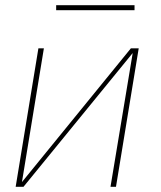

<svg xmlns="http://www.w3.org/2000/svg" viewBox="-20 -715 616 735"><path d="M40 0H70L488 -512L403 0H424L511 -530H481L64 -18L148 -530H127ZM195 -676H495V-695H195Z"/></svg>

Font: Iosevka Sparkle Thin Oblique
Style: Regular
Weight: 100
Italic angle: -9°
Designer: Belleve Invis
Foundry: Belleve Invis
Version: Version 4.5.0; ttfautohint (v1.8.3)